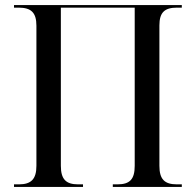

<svg xmlns="http://www.w3.org/2000/svg" viewBox="-20 -734 748 754"><path d="M35 0H306V-10H287C239 -10 219 -30 219 -83V-704H509V-83C509 -30 490 -10 441 -10H423V0H694V-10H675C626 -10 606 -30 606 -83V-634C606 -685 626 -704 675 -704H694V-714H35V-704H53C102 -704 123 -685 123 -633V-83C123 -30 102 -10 54 -10H35Z"/></svg>

Font: Noto Serif Display SemiCondensed
Style: Regular
Weight: 400
Width: 4
Designer: Monotype Design Team
Foundry: Monotype Imaging Inc.
Version: Version 2.009